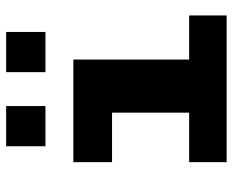

<svg xmlns="http://www.w3.org/2000/svg" viewBox="-88 -688 775 640"><g transform="rotate(-90 300.0 -367.5)"><path d="M245 0V-382H80V-511H422V0ZM80 0V-125H569V0ZM133 -604V-735H267V-604ZM380 -604V-735H514V-604Z"/></g></svg>

Font: Chivo Mono ExtraBold
Style: Regular
Weight: 800
Monospace: yes
Designer: Hector Gatti
Foundry: Omnibus-Type
Version: Version 1.008